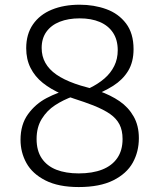

<svg xmlns="http://www.w3.org/2000/svg" viewBox="-20 -762 660 795"><path d="M65 -183Q65 -246.5 96 -289.2Q127 -332 173.5 -356.2Q220 -380.5 277.5 -395.5L317 -374Q301.5 -370 283.5 -363.5Q241 -348 207.8 -326.2Q174.5 -304.5 153 -269.8Q131.5 -235 131.5 -186.5Q131.5 -138 153 -106.2Q174.5 -74.5 213.5 -59.2Q252.5 -44 306 -44Q363 -44 403.5 -60Q444 -76 465.8 -107.8Q487.5 -139.5 487.5 -186.5Q487.5 -222 474.8 -246.8Q462 -271.5 436 -289.8Q410 -308 366.5 -325.5Q348.5 -332.5 328.5 -339.5Q308.5 -346.5 286.5 -353.5Q261.5 -361.5 236 -372.5Q190 -392.5 157.2 -418.8Q124.5 -445 106.5 -480.8Q88.5 -516.5 88.5 -562.5Q88.5 -620.5 116.5 -661Q144.5 -701.5 194.5 -722Q244.5 -742.5 310 -742.5Q369.5 -742.5 420 -724.2Q470.5 -706 501.8 -665Q533 -624 533 -558.5Q533 -505.5 510.8 -468.8Q488.5 -432 448.8 -406.8Q409 -381.5 346.5 -357.5L297 -375Q321.5 -383.5 350.5 -397Q386.5 -414.5 412.5 -437Q438.5 -459.5 453 -488.8Q467.5 -518 467.5 -554Q467.5 -597 448 -626.5Q428.5 -656 393.2 -671Q358 -686 310 -686Q263 -686 227.5 -672Q192 -658 172.2 -630.5Q152.5 -603 152.5 -563.5Q152.5 -529 167.8 -501.8Q183 -474.5 213.5 -453.2Q244 -432 290.5 -415.5Q314.5 -407 338 -401Q351 -397.5 363.8 -393.8Q376.5 -390 389 -385.5Q438.5 -368 475 -343Q511.5 -318 533.2 -280Q555 -242 555 -190Q555 -134 529.8 -88.5Q504.5 -43 448.8 -15.2Q393 12.5 306 12.5Q222 12.5 168 -15Q114 -42.5 89.5 -86.8Q65 -131 65 -183Z"/></svg>

Font: Monaspace Xenon Var ExtraLight
Style: Regular
Weight: 200
Designer: Riley Cran and the Lettermatic Team
Version: Version 1.200 (Monaspace Xenon Var)